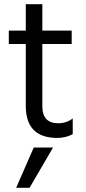

<svg xmlns="http://www.w3.org/2000/svg" viewBox="-20 -653 409 916"><path d="M57 243 141 51H233L121 243ZM182 -443V-146Q182 -65 258 -65Q297 -65 327 -88V-13Q294 5 253 5Q103 5 103 -148V-443H22V-507H103V-633H182V-507H322V-443Z"/></svg>

Font: Hind
Style: Regular
Weight: 400
Designer: Manushi Parikh, Satya Rajpurohit
Foundry: Indian Type Foundry
Version: Version 2.000;PS 1.0;hotconv 1.0.79;makeotf.lib2.5.61930